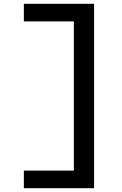

<svg xmlns="http://www.w3.org/2000/svg" viewBox="-20 -843 640 1006"><path d="M105 143V51H367V-731H105V-823H473V143Z"/></svg>

Font: Iosevka SS04 Semibold Extended
Style: Regular
Weight: 600
Width: 7
Monospace: yes
Designer: Belleve Invis
Foundry: Belleve Invis
Version: Version 19.0.0; ttfautohint (v1.8.4)